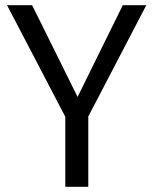

<svg xmlns="http://www.w3.org/2000/svg" viewBox="-20 -715 587 735"><path d="M540 -695 318 -269V0H230V-268L7 -695H103L277 -344L450 -695Z"/></svg>

Font: Sedus Text
Style: Regular
Weight: 400
Designer: TypeMates
Foundry: TypeMates, Runge Thomsen GbR
Version: Version 4.202;PS 004.202;hotconv 1.0.88;makeotf.lib2.5.64775